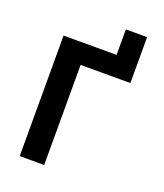

<svg xmlns="http://www.w3.org/2000/svg" viewBox="-155 -967 911 1069"><g transform="rotate(20 300.0 -432.5)"><path d="M404 -593V-865H530V-593ZM90 0V-714H530V-593H235V0Z"/></g></svg>

Font: Noto Sans Mono
Style: Bold
Weight: 700
Designer: Monotype Design Team
Foundry: Monotype Imaging Inc.
Version: Version 2.014